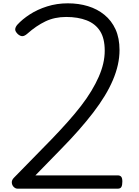

<svg xmlns="http://www.w3.org/2000/svg" viewBox="-20 -1135 834 1155"><path d="M86 0Q73 0 62.5 -10.5Q52 -21 51 -36.5Q50 -52 64 -66L291 -298Q343 -352 387.5 -402Q432 -452 467.5 -498Q503 -544 529.5 -588Q556 -632 574 -673Q592 -714 601 -753Q610 -792 610 -830Q610 -904 582 -948Q554 -992 501.5 -1012.5Q449 -1033 378 -1033Q309 -1033 253.5 -1006.5Q198 -980 144 -932Q128 -918 115 -917.5Q102 -917 87 -930Q70 -947 71.5 -960Q73 -973 84 -986Q114 -1019 159.5 -1048.5Q205 -1078 263.5 -1096.5Q322 -1115 388 -1115Q453 -1115 509 -1098Q565 -1081 608 -1046Q651 -1011 675 -958.5Q699 -906 699 -834Q699 -790 689 -745Q679 -700 659 -653Q639 -606 609.5 -557.5Q580 -509 540.5 -457.5Q501 -406 453 -351.5Q405 -297 348 -239L193 -80H688Q702 -80 709 -72Q716 -64 716 -43Q716 -22 710.5 -11Q705 0 688 0Z"/></svg>

Font: Playwrite FR Moderne
Style: Regular
Weight: 400
Designer: Veronika Burian, José Scaglione
Foundry: TypeTogether
Version: Version 1.002